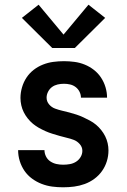

<svg xmlns="http://www.w3.org/2000/svg" viewBox="-20 -788 540 816"><path d="M248 8Q225 8 202 5Q179 2 157 -6.5Q135 -15 116 -29Q97 -43 84 -62Q71 -81 64 -103.5Q57 -126 57 -150H169Q169 -136 175.5 -123Q182 -110 194 -102Q206 -94 220 -91Q234 -88 248 -88Q263 -88 277 -90.5Q291 -93 303 -100.5Q315 -108 322.5 -120.5Q330 -133 330 -147Q330 -163 319 -175.5Q308 -188 293.5 -193.5Q279 -199 263.5 -202.5Q248 -206 233 -210.5Q218 -215 203 -219.5Q188 -224 173.5 -230.5Q159 -237 145.5 -244.5Q132 -252 120 -262Q108 -272 98 -284.5Q88 -297 81 -311Q74 -325 70.5 -340.5Q67 -356 67 -372Q67 -394 73.5 -416.5Q80 -439 92.5 -458Q105 -477 123 -491Q141 -505 162.5 -513.5Q184 -522 206.5 -525Q229 -528 252 -528Q274 -528 296.5 -525Q319 -522 340 -513.5Q361 -505 379 -491Q397 -477 409.5 -458Q422 -439 428.5 -417Q435 -395 435 -373H324Q324 -386 318 -398Q312 -410 301.5 -418Q291 -426 278 -429Q265 -432 252 -432Q238 -432 225 -429Q212 -426 201.5 -418.5Q191 -411 184.5 -398.5Q178 -386 178 -373Q178 -357 188.5 -344.5Q199 -332 214 -326.5Q229 -321 244 -317.5Q259 -314 274.5 -310Q290 -306 305 -301Q320 -296 334 -289.5Q348 -283 362 -275.5Q376 -268 388 -258Q400 -248 410 -235.5Q420 -223 427 -209Q434 -195 437.5 -179.5Q441 -164 441 -149Q441 -125 434 -102.5Q427 -80 413.5 -61Q400 -42 381 -28Q362 -14 340 -6Q318 2 295 5Q272 8 248 8ZM202 -584 73 -712 144 -768 250 -641 356 -768 427 -712 298 -584Z"/></svg>

Font: Iosevka SS08 Regular
Style: Bold
Weight: 700
Monospace: yes
Designer: Belleve Invis
Foundry: Belleve Invis
Version: Version 16.3.4; ttfautohint (v1.8.4)